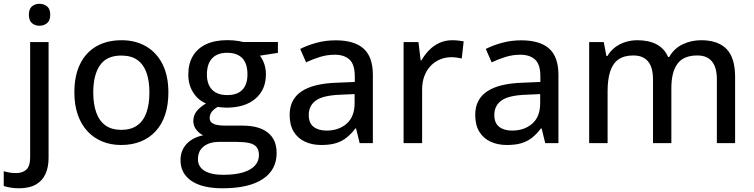

<svg xmlns="http://www.w3.org/2000/svg" viewBox="-77 -762 4013 1022"><path d="M24.4 240.2Q-0.5 240.2 -21.2 236.6Q-42 232.9 -57.1 228V149.4Q-41 154.3 -25.4 156.7Q-9.8 159.2 9.8 159.2Q42.5 159.2 63 141.1Q83.5 123 83.5 74.2V-538.1H181.6V78.1Q181.6 127 165.3 163.6Q148.9 200.2 114 220.2Q79.1 240.2 24.4 240.2ZM76.7 -683.6Q76.7 -714.4 93 -728Q109.4 -741.7 133.3 -741.7Q156.7 -741.7 173.6 -728Q190.4 -714.4 190.4 -683.6Q190.4 -652.8 173.6 -638.9Q156.7 -625 133.3 -625Q109.4 -625 93 -638.9Q76.7 -652.8 76.7 -683.6Z M819.3 -270Q819.3 -203.6 802 -151.6Q784.7 -99.6 751.7 -63.7Q718.8 -27.8 672.4 -9Q626 9.8 567.4 9.8Q512.7 9.8 467 -9Q421.4 -27.8 388.2 -63.7Q355 -99.6 336.9 -151.6Q318.8 -203.6 318.8 -270Q318.8 -358.4 349.1 -420.7Q379.4 -482.9 435.8 -515.4Q492.2 -547.9 570.3 -547.9Q644.5 -547.9 700.7 -515.1Q756.8 -482.4 788.1 -420.4Q819.3 -358.4 819.3 -270ZM419.4 -270Q419.4 -208 435.3 -163.3Q451.2 -118.7 484.1 -94.7Q517.1 -70.8 569.3 -70.8Q620.6 -70.8 653.8 -94.7Q687 -118.7 702.6 -163.3Q718.3 -208 718.3 -270Q718.3 -331.5 702.6 -375.5Q687 -419.4 654.1 -442.9Q621.1 -466.3 568.4 -466.3Q491.2 -466.3 455.3 -414.8Q419.4 -363.3 419.4 -270Z M1107.4 240.2Q999.5 240.2 941.7 200.7Q883.8 161.1 883.8 90.3Q883.8 40 915.5 5.1Q947.3 -29.8 1004.4 -42Q982.9 -51.8 967.5 -72Q952.1 -92.3 952.1 -117.7Q952.1 -147.5 969 -169.2Q985.8 -190.9 1019.5 -211.4Q977.1 -229 951.2 -269.8Q925.3 -310.5 925.3 -365.2Q925.3 -423.3 950 -464.4Q974.6 -505.4 1021 -526.9Q1067.4 -548.3 1133.8 -548.3Q1148.4 -548.3 1164.1 -547.1Q1179.7 -545.9 1193.8 -543.5Q1208 -541 1216.8 -538.6H1402.3V-480.5L1306.6 -465.8Q1320.8 -447.3 1329.6 -421.9Q1338.4 -396.5 1338.4 -366.2Q1338.4 -284.2 1282.5 -236.6Q1226.6 -189 1127.9 -189Q1105 -189.5 1081.5 -192.9Q1060.5 -180.7 1049.8 -166.3Q1039.1 -151.9 1039.1 -133.3Q1039.1 -119.1 1048.6 -110.4Q1058.1 -101.6 1076.2 -97.4Q1094.2 -93.3 1120.1 -93.3H1213.9Q1301.8 -93.3 1348.6 -56.2Q1395.5 -19 1395.5 52.2Q1395.5 142.6 1321.3 191.4Q1247.1 240.2 1107.4 240.2ZM1110.8 168.5Q1173.8 168.5 1216.1 155.8Q1258.3 143.1 1279.8 119.6Q1301.3 96.2 1301.3 64Q1301.3 34.7 1287.4 19.3Q1273.4 3.9 1246.1 -1.5Q1218.8 -6.8 1178.7 -6.8H1089.8Q1055.7 -6.8 1030.3 3.9Q1004.9 14.6 990.7 34.9Q976.6 55.2 976.6 85Q976.6 125.5 1011.5 147Q1046.4 168.5 1110.8 168.5ZM1132.3 -255.9Q1186.5 -255.9 1213.4 -284.4Q1240.2 -313 1240.2 -366.2Q1240.2 -423.3 1212.9 -452.1Q1185.5 -481 1131.8 -481Q1079.6 -481 1052 -451.4Q1024.4 -421.9 1024.4 -365.2Q1024.4 -313 1052.2 -284.4Q1080.1 -255.9 1132.3 -255.9Z M1709.5 -547.4Q1809.1 -547.4 1858.4 -503.2Q1907.7 -459 1907.7 -363.8V0H1837.4L1818.4 -78.1H1814.5Q1792 -48.8 1767.6 -29.3Q1743.2 -9.8 1711.2 0Q1679.2 9.8 1633.3 9.8Q1584.5 9.8 1546.4 -7.8Q1508.3 -25.4 1486.6 -60.8Q1464.8 -96.2 1464.8 -150.9Q1464.8 -232.9 1527.8 -275.4Q1590.8 -317.9 1718.8 -321.8L1811.5 -325.7V-356Q1811.5 -418.9 1783.4 -444.8Q1755.4 -470.7 1705.1 -470.7Q1663.6 -470.7 1625.5 -458.7Q1587.4 -446.8 1552.2 -430.2L1521 -501.5Q1559.1 -521 1607.7 -534.2Q1656.2 -547.4 1709.5 -547.4ZM1810.5 -261.2 1735.4 -257.8Q1642.1 -254.4 1604.2 -226.8Q1566.4 -199.2 1566.4 -149.9Q1566.4 -106.9 1592.3 -86.9Q1618.2 -66.9 1660.6 -66.9Q1726.1 -66.9 1768.3 -103.8Q1810.5 -140.6 1810.5 -212.9Z M2330.1 -547.9Q2344.7 -547.9 2361.8 -546.1Q2378.9 -544.4 2391.1 -542L2380.9 -450.7Q2369.1 -453.6 2353.8 -455.6Q2338.4 -457.5 2325.2 -457.5Q2293.9 -457.5 2265.6 -445.8Q2237.3 -434.1 2215.8 -411.9Q2194.3 -389.6 2182.1 -357.7Q2169.9 -325.7 2169.9 -284.7V0H2071.3V-538.1H2150.4L2162.1 -440.9H2166.5Q2183.1 -470.2 2206.8 -494.6Q2230.5 -519 2261.5 -533.4Q2292.5 -547.9 2330.1 -547.9Z M2697.3 -547.4Q2796.9 -547.4 2846.2 -503.2Q2895.5 -459 2895.5 -363.8V0H2825.2L2806.2 -78.1H2802.2Q2779.8 -48.8 2755.4 -29.3Q2731 -9.8 2699 0Q2667 9.8 2621.1 9.8Q2572.3 9.8 2534.2 -7.8Q2496.1 -25.4 2474.4 -60.8Q2452.6 -96.2 2452.6 -150.9Q2452.6 -232.9 2515.6 -275.4Q2578.6 -317.9 2706.5 -321.8L2799.3 -325.7V-356Q2799.3 -418.9 2771.2 -444.8Q2743.2 -470.7 2692.9 -470.7Q2651.4 -470.7 2613.3 -458.7Q2575.2 -446.8 2540 -430.2L2508.8 -501.5Q2546.9 -521 2595.5 -534.2Q2644 -547.4 2697.3 -547.4ZM2798.3 -261.2 2723.1 -257.8Q2629.9 -254.4 2592 -226.8Q2554.2 -199.2 2554.2 -149.9Q2554.2 -106.9 2580.1 -86.9Q2606 -66.9 2648.4 -66.9Q2713.9 -66.9 2756.1 -103.8Q2798.3 -140.6 2798.3 -212.9Z M3655.3 -547.9Q3744.6 -547.9 3790.3 -501.2Q3835.9 -454.6 3835.9 -352.1V0H3738.8V-339.8Q3738.8 -403.3 3712.6 -435.1Q3686.5 -466.8 3634.8 -466.8Q3561.5 -466.8 3529.1 -422.6Q3496.6 -378.4 3496.6 -293V0H3398.9V-339.8Q3398.9 -382.3 3387.2 -410.4Q3375.5 -438.5 3352.5 -452.6Q3329.6 -466.8 3294.4 -466.8Q3244.1 -466.8 3214.1 -445.1Q3184.1 -423.3 3170.7 -380.9Q3157.2 -338.4 3157.2 -276.9V0H3059.1V-538.1H3136.7L3150.9 -463.9H3156.2Q3172.4 -491.7 3197 -510.3Q3221.7 -528.8 3252 -538.3Q3282.2 -547.9 3315.9 -547.9Q3376.5 -547.9 3418 -525.9Q3459.5 -503.9 3479 -459H3485.4Q3511.2 -504.4 3556.9 -526.1Q3602.5 -547.9 3655.3 -547.9Z"/></svg>

Font: Open Sans Medium
Style: Regular
Weight: 500
Designer: Monotype Design Team
Foundry: Monotype Imaging Inc.
Version: Version 3.000